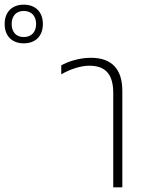

<svg xmlns="http://www.w3.org/2000/svg" viewBox="-239 -804 625 824"><path d="M-137 -618C-90 -618 -55 -646 -55 -701C-55 -756 -90 -784 -137 -784C-184 -784 -219 -756 -219 -701C-219 -646 -184 -618 -137 -618ZM-137 -645C-170 -645 -189 -667 -189 -701C-189 -735 -170 -757 -137 -757C-104 -757 -84 -735 -84 -701C-84 -667 -104 -645 -137 -645ZM247 0H286V-414C286 -507 241 -556 151 -556C97 -556 51 -538 24 -524V-485C60 -506 106 -522 144 -522C217 -522 247 -482 247 -404Z"/></svg>

Font: Noto Sans Thai SemCond ExtLt
Style: Regular
Weight: 200
Width: 4
Designer: Monotype Design Team
Foundry: Monotype Imaging Inc.
Version: Version 2.002